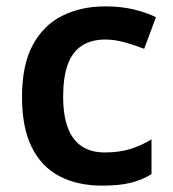

<svg xmlns="http://www.w3.org/2000/svg" viewBox="-20 -572 541 602"><path d="M300 10Q223 10 166.5 -19.5Q110 -49 79.5 -110.5Q49 -172 49 -268Q49 -368 82.5 -430.5Q116 -493 175 -522.5Q234 -552 310 -552Q361 -552 401 -542Q441 -532 469 -518L432 -419Q401 -431 370 -439.5Q339 -448 310 -448Q265 -448 235.5 -428Q206 -408 192 -368.5Q178 -329 178 -269Q178 -211 192.5 -172Q207 -133 236 -113.5Q265 -94 308 -94Q354 -94 389 -105Q424 -116 455 -135V-26Q424 -7 388.5 1.5Q353 10 300 10Z"/></svg>

Font: Noto Sans Armenian SemiBold
Style: Regular
Weight: 600
Designer: Monotype Design Team
Foundry: Monotype Imaging Inc.
Version: Version 2.007